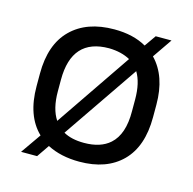

<svg xmlns="http://www.w3.org/2000/svg" viewBox="-88 -627 748 745"><g transform="rotate(15 285.5 -254.0)"><path d="M519.5 -282.2V-231.4Q519.5 -114.3 458 -52.7Q396.5 8.8 287.1 8.8Q212.9 8.8 158.2 -19.5L124 30.3H59.6L116.2 -50.8Q51.8 -112.3 51.8 -231.4V-282.2Q51.8 -399.4 114.3 -460.9Q176.8 -522.5 287.1 -522.5Q363.3 -522.5 416 -492.2L448.2 -538.1H511.7L458 -460Q519.5 -396.5 519.5 -282.2ZM164.1 -122.1 371.1 -425.8Q335.9 -445.3 286.1 -446.3Q136.7 -446.3 136.7 -280.3V-233.4Q136.7 -163.1 164.1 -122.1ZM434.6 -280.3Q434.6 -347.7 410.2 -387.7L203.1 -85Q235.4 -66.4 286.1 -66.4Q352.5 -66.4 389.6 -99.6Q435.5 -140.6 434.6 -233.4Z"/></g></svg>

Font: Dinish Expanded
Style: Regular
Weight: 400
Width: 7
Designer: Charles Nix
Foundry: Playbeing
Version: Version 2.005; ttfautohint (v1.8.3)